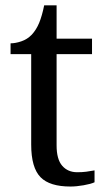

<svg xmlns="http://www.w3.org/2000/svg" viewBox="-20 -679 392 709"><path d="M265.1 -43Q283.2 -43 298.3 -44.9Q313.5 -46.9 329.1 -49.8V-5.9Q315.4 0.5 288.8 5.1Q262.2 9.8 240.2 9.8Q163.6 9.8 129.9 -24.4Q95.2 -59.6 95.2 -145V-479H19V-519Q37.1 -519 58.8 -526.4Q80.6 -533.7 97.2 -550.8Q114.3 -569.3 124.8 -595Q135.3 -620.6 143.1 -659.2H189V-536.1H319.8V-479H189V-142.1Q189 -90.8 209.7 -66.9Q230.5 -43 265.1 -43Z"/></svg>

Font: Koh Santepheap
Style: Regular
Weight: 400
Designer: Danh Hong
Version: Version 2.002; ttfautohint (v1.8.3)